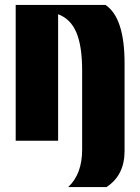

<svg xmlns="http://www.w3.org/2000/svg" viewBox="-20 -574 572 783"><path d="M258 189Q315 136 315 36V-286Q315 -386 291.5 -441.5Q268 -497 217 -516V0H44V-554H410Q488 -502 488 -316V42Q488 141 414 189Z"/></svg>

Font: Tac One
Style: Regular
Weight: 400
Designer: Oluseyi Olusanya, David Udoh, Eyiyemi Adegbite, Mirko Velimirović
Version: Version 1.003; ttfautohint (v1.8.4.7-5d5b)